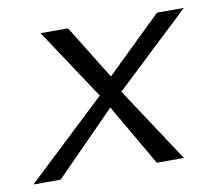

<svg xmlns="http://www.w3.org/2000/svg" viewBox="-58 -512 653 578"><g transform="rotate(-10 269.0 -222.5)"><path d="M0 0 243.2 -229 100.1 -444.8H184.1L286.1 -279.8L456.1 -444.8H538.1L309.1 -229L460 0H377L268.1 -188L83 0Z"/></g></svg>

Font: CMU Sans Serif
Style: Oblique
Weight: 500
Italic angle: -12°
Version: Version 0.7.0